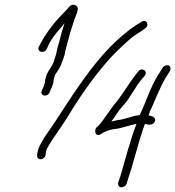

<svg xmlns="http://www.w3.org/2000/svg" viewBox="-20 -697 738 809"><path d="M143 -499C134 -478 168 -469 177 -491L184 -506C199 -540 230 -573 253 -600C251 -597 250 -593 249 -590C242 -570 235 -544 230 -522C228 -513 224 -504 222 -495L216 -467C209 -446 206 -430 195 -414L185 -398C179 -389 176 -382 174 -375L170 -359C170 -341 162 -329 156 -315C149 -299 166 -288 181 -298C192 -305 191 -318 198 -329L204 -345C205 -350 206 -355 206 -361L210 -375C210 -376 211 -379 213 -383C222 -397 229 -406 236 -421L244 -442C247 -449 249 -457 252 -466L258 -494C260 -504 264 -513 266 -522C273 -553 285 -589 294 -616C300 -633 306 -643 308 -659C309 -674 287 -685 273 -670C261 -655 245 -640 230 -624C202 -594 171 -553 151 -514ZM138 -55 136 -42C136 -33 141 -26 152 -26C161 -26 172 -36 172 -45L174 -58C175 -65 179 -74 187 -87C210 -125 241 -165 266 -206C312 -283 369 -365 425 -430C455 -466 491 -500 524 -529C538 -542 553 -552 568 -561L590 -576C612 -590 598 -619 576 -605L552 -590C536 -580 520 -568 504 -554C420 -486 351 -393 287 -298C255 -251 222 -197 191 -153C176 -132 164 -114 156 -99C146 -82 140 -67 138 -55ZM392 -164C377 -158 378 -128 393 -128C402 -128 409 -134 414 -138C431 -147 453 -153 475 -155C503 -160 527 -170 555 -175C530 -110 507 -23 487 46L478 72C476 82 481 92 491 92C502 92 512 85 514 75L522 49C528 32 535 10 542 -16C556 -67 572 -122 589 -171C590 -172 591 -174 591 -175C607 -170 624 -169 632 -184C640 -203 620 -208 606 -211C610 -222 613 -232 619 -243C639 -288 654 -328 677 -368L696 -398C698 -403 699 -407 698 -412C695 -428 673 -424 665 -411L646 -381C614 -330 597 -271 569 -213L568 -212C536 -209 507 -194 476 -191L449 -185C468 -210 477 -228 496 -249C528 -282 549 -331 579 -365L589 -377C607 -398 575 -416 562 -395L552 -383C524 -347 499 -303 471 -268C446 -241 419 -192 392 -164Z"/></svg>

Font: Stray Cat
Style: Obl
Weight: 400
Version: Version 1.0